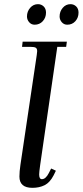

<svg xmlns="http://www.w3.org/2000/svg" viewBox="-20 -904 401 931"><path d="M74.2 -47.9Q74.2 -71.8 79.1 -105L158.2 -637.2Q160.2 -650.9 160.2 -655.8Q160.2 -668.5 153.3 -672.6Q146.5 -676.8 127.9 -676.8H86.9L89.8 -702.1H304.2L300.8 -676.8H257.8L174.8 -104Q169.9 -68.8 169.9 -58.1Q169.9 -35.2 183.1 -35.2Q201.7 -35.2 216.8 -64.9L228 -86.9L251 -76.2L240.2 -54.2Q222.2 -19 196.5 -6.1Q170.9 6.8 137.2 6.8Q74.2 6.8 74.2 -47.9ZM110.8 -824.2Q110.8 -848.1 126.2 -866Q141.6 -883.8 164.1 -883.8Q180.2 -883.8 191.7 -872.8Q203.1 -861.8 203.1 -842.8Q203.1 -818.4 187.5 -801.3Q171.9 -784.2 147.9 -784.2Q131.8 -784.2 121.3 -796.4Q110.8 -808.6 110.8 -824.2ZM269 -824.2Q269 -848.1 284.2 -866Q299.3 -883.8 321.8 -883.8Q337.9 -883.8 349.4 -872.8Q360.8 -861.8 360.8 -842.8Q360.8 -818.4 345.5 -801.3Q330.1 -784.2 306.2 -784.2Q290 -784.2 279.5 -796.4Q269 -808.6 269 -824.2Z"/></svg>

Font: Dihjauti S
Style: Bold Italic
Weight: 700
Italic angle: -9°
Designer: T. Christopher White
Version: Version 3.0.0